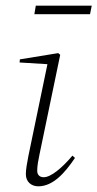

<svg xmlns="http://www.w3.org/2000/svg" viewBox="-20 -644 343 676"><path d="M71 -31C71 -3 91 12 115 12C167 12 209 -36 244 -88L235 -96C198 -52 159 -20 134 -20C119 -20 111 -29 111 -43C111 -60 115 -81 119 -100L192 -451L185 -457L50 -435L49 -424L147 -418L80 -95C75 -70 71 -46 71 -31ZM101 -594H297L303 -624H106Z"/></svg>

Font: Source Serif 4 Display Light
Style: Italic
Weight: 300
Italic angle: -12°
Designer: Frank Grießhammer
Foundry: Adobe Systems Incorporated
Version: Version 4.004;hotconv 1.0.117;makeotfexe 2.5.65602